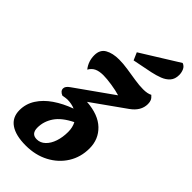

<svg xmlns="http://www.w3.org/2000/svg" viewBox="-336 -839 1104 1104"><g transform="rotate(45 215.5 -287.0)"><path d="M78 -152Q51 -163 51 -184Q51 -202 76 -219L303 -380Q274 -389 232 -395.5Q190 -402 162 -402Q128 -402 107 -392Q86 -382 73 -359Q43 -397 43 -446Q43 -492 76.5 -511Q110 -530 162 -530Q195 -530 234 -524Q273 -518 311 -512Q349 -506 380 -506Q416 -506 436 -517Q450 -505 455 -493.5Q460 -482 460 -466Q460 -410 404 -370L203 -227Q301 -220 352 -171Q403 -122 403 -48Q403 23 368 79Q333 135 271.5 167.5Q210 200 131 200Q50 200 6 170Q-38 140 -38 81Q-38 30 -10.5 -13Q17 -56 65 -89Q113 -122 176 -145Q148 -157 114 -157Q106 -157 97.5 -155.5Q89 -154 78 -152ZM106 79Q106 130 151 130Q180 130 202.5 108.5Q225 87 237 51Q249 15 249 -28Q249 -65 234 -93Q165 -59 135.5 -15Q106 29 106 79ZM224 -585 204 -631 434 -774Q453 -767 461 -749Q469 -731 469 -711Q469 -678 451.5 -658Q434 -638 405.5 -627Q377 -616 344 -609Z"/></g></svg>

Font: Sansita Swashed
Style: Bold
Weight: 700
Designer: Pablo Cosgaya
Foundry: Omnibus-Type
Version: Version 1.003; ttfautohint (v1.8.3)